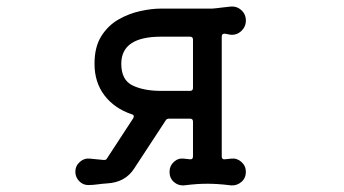

<svg xmlns="http://www.w3.org/2000/svg" viewBox="-20 -537 1040 581"><path d="M680 -57Q697 -59 710.5 -47Q724 -35 724 -17Q724 2 710.5 13.5Q697 25 680 24Q655 21 638.5 20Q622 19 608 19Q592 19 576.5 20Q561 21 536 24Q519 25 506 13.5Q493 2 493 -17Q493 -35 506 -47Q519 -59 536 -57L555 -55H557Q564 -55 564 -64V-169Q564 -178 555 -178H492Q484 -178 481 -172L386 -27Q359 15 304 18Q289 19 274.5 21Q260 23 247 23Q231 23 219.5 11Q208 -1 208 -17Q208 -35 221.5 -47Q235 -59 252 -57Q262 -56 272.5 -55Q283 -54 293 -53H296Q302 -53 304 -58L383 -179Q385 -183 385 -184Q385 -190 379 -191Q326 -209 296 -248.5Q266 -288 266 -344Q266 -395 286.5 -427.5Q307 -460 338.5 -478Q370 -496 404.5 -503.5Q439 -511 467 -511H622Q636 -512 650 -514Q664 -516 677 -517Q696 -519 710 -506.5Q724 -494 724 -475Q724 -456 710 -443Q696 -430 677 -432Q673 -433 669 -433.5Q665 -434 661 -435H659Q651 -435 651 -426V-64Q651 -54 660 -55ZM467 -262H555Q564 -262 564 -271V-417Q564 -426 555 -426H467Q347 -426 347 -344Q347 -295 381 -278.5Q415 -262 467 -262Z"/></svg>

Font: Kiwi Maru Medium
Style: Regular
Weight: 500
Designer: Hiroki-Chan
Version: Version 1.100